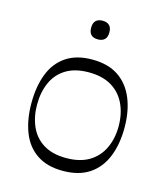

<svg xmlns="http://www.w3.org/2000/svg" viewBox="-105 -758 740 855"><g transform="rotate(15 265.0 -331.0)"><path d="M263 15Q191 15 143.5 -17Q96 -49 73.5 -107Q51 -165 51 -241Q51 -318 73.5 -376Q96 -434 143.5 -466Q191 -498 263 -498Q337 -498 384.5 -466Q432 -434 456 -376Q480 -318 480 -241Q480 -165 456.5 -107Q433 -49 385 -17Q337 15 263 15ZM263 -44Q327 -44 369 -69.5Q411 -95 432 -140Q453 -185 453 -241Q453 -298 432 -343Q411 -388 369 -413.5Q327 -439 263 -439Q200 -439 158.5 -413.5Q117 -388 97 -343Q77 -298 77 -241Q77 -185 97 -140Q117 -95 158.5 -69.5Q200 -44 263 -44ZM263 -591Q221 -591 221 -634Q221 -656 232 -666.5Q243 -677 263 -677Q283 -677 294 -666.5Q305 -656 305 -634Q305 -612 294 -601.5Q283 -591 263 -591Z"/></g></svg>

Font: Ojuju
Style: Regular
Weight: 400
Designer: Chisaokwu Joboson, Mirko Velimirovic
Foundry: Udi Foundry
Version: Version 1.000